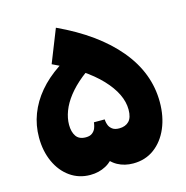

<svg xmlns="http://www.w3.org/2000/svg" viewBox="-117 -924 1001 1034"><g transform="rotate(-15 384.0 -407.0)"><path d="M261 0Q198 0 149 -34.5Q100 -69 72.5 -129.5Q45 -190 45 -266Q45 -334 68.5 -395.5Q92 -457 137 -510.5Q182 -564 248.5 -608.5Q315 -653 402 -687L465 -592Q402 -559 356 -521.5Q310 -484 279.5 -445Q249 -406 234 -366.5Q219 -327 219 -290Q219 -251 235.5 -226.5Q252 -202 290 -202Q313 -202 326 -212.5Q339 -223 344 -236Q349 -249 350.5 -259Q352 -269 352 -269H412Q412 -269 413 -259Q414 -249 419 -236Q424 -223 437.5 -212.5Q451 -202 476 -202Q510 -202 530 -222Q550 -242 550 -287Q550 -373 465.5 -462.5Q381 -552 213 -630L286 -814Q497 -716 610 -580.5Q723 -445 723 -283Q723 -202 695.5 -138Q668 -74 618 -37Q568 0 500 0Q452 0 413.5 -21Q375 -42 348 -88H417Q387 -42 348 -21Q309 0 261 0Z"/></g></svg>

Font: Alexandria ExtraBold
Style: Regular
Weight: 800
Designer: Mohamed Gaber
Foundry: Kief Type Foundry
Version: Version 5.100